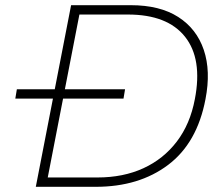

<svg xmlns="http://www.w3.org/2000/svg" viewBox="-20 -720 859 740"><path d="M39 -340 45 -376H462L456 -340ZM118 0 254 -700H484Q596 -700 667 -654.5Q738 -609 765.5 -527.5Q793 -446 772 -338Q740 -169 628 -84.5Q516 0 349 0ZM164 -36H356Q455 -36 532.5 -71.5Q610 -107 661.5 -174.5Q713 -242 731 -338Q761 -493 693 -578.5Q625 -664 473 -664H286Z"/></svg>

Font: REM Medium Thin
Style: Italic
Weight: 250
Italic angle: -11°
Version: Version 1.005;gftools[0.9.28]